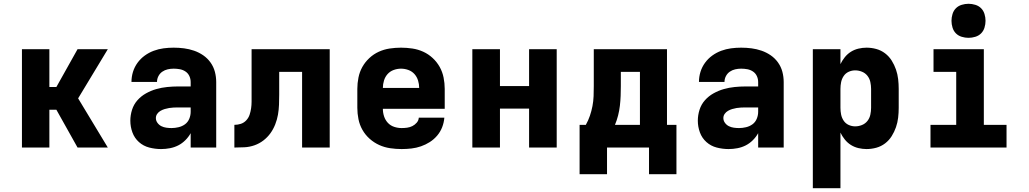

<svg xmlns="http://www.w3.org/2000/svg" viewBox="-20 -780 5440 1015"><path d="M96 0V-520H241V-320H278L390 -520H550L393 -260L550 0H390L278 -200H241V0Z M832 8H831Q800 8 769 0Q738 -8 714.5 -29Q691 -50 680 -80Q669 -110 669 -142Q669 -171 678 -199.5Q687 -228 706.5 -250Q726 -272 752 -286.5Q778 -301 806 -309Q834 -317 863.5 -320Q893 -323 922 -323H988V-346Q988 -363 981 -378Q974 -393 960.5 -402Q947 -411 931 -414Q915 -417 898 -417Q882 -417 866.5 -413.5Q851 -410 838 -401Q825 -392 817.5 -377.5Q810 -363 810 -347H675Q675 -374 683 -400Q691 -426 707 -448Q723 -470 745 -486Q767 -502 792.5 -511.5Q818 -521 844.5 -524.5Q871 -528 898 -528Q926 -528 953 -524.5Q980 -521 1006 -512Q1032 -503 1054.5 -487.5Q1077 -472 1093 -449.5Q1109 -427 1116 -400.5Q1123 -374 1123 -346V0H988V-76Q977 -56 960 -39Q943 -22 922.5 -11.5Q902 -1 878.5 3.5Q855 8 832 8ZM887 -103Q905 -103 924 -107.5Q943 -112 958 -123Q973 -134 980.5 -152Q988 -170 988 -189V-212H922Q910 -212 898 -211.5Q886 -211 874 -209Q862 -207 850.5 -203.5Q839 -200 828.5 -194Q818 -188 811 -178Q804 -168 804 -156Q804 -142 812.5 -130.5Q821 -119 833 -113Q845 -107 859 -105Q873 -103 887 -103Z M1219 0V-120Q1237 -120 1253.5 -125.5Q1270 -131 1282 -144Q1294 -157 1299.5 -173.5Q1305 -190 1307.5 -207.5Q1310 -225 1310 -242Q1310 -259 1310 -277V-278Q1310 -278 1310 -278.5Q1310 -279 1310 -280V-520H1723V0H1577V-400H1456V-281Q1456 -254 1455 -227Q1454 -200 1449.5 -174Q1445 -148 1435 -122.5Q1425 -97 1409.5 -75.5Q1394 -54 1372.5 -37.5Q1351 -21 1325.5 -12Q1300 -3 1273 -1.5Q1246 0 1219 0Z M2103 8Q2073 8 2042.5 3.5Q2012 -1 1984.5 -13.5Q1957 -26 1934 -46.5Q1911 -67 1896 -93.5Q1881 -120 1875 -150Q1869 -180 1869 -210V-310Q1869 -340 1875 -370Q1881 -400 1895.5 -426Q1910 -452 1932.5 -473Q1955 -494 1982.5 -506.5Q2010 -519 2040 -523.5Q2070 -528 2100 -528Q2130 -528 2160 -523.5Q2190 -519 2217.5 -506.5Q2245 -494 2267.5 -473Q2290 -452 2304.5 -426Q2319 -400 2325 -370Q2331 -340 2331 -310V-205H2004Q2004 -184 2010.5 -164.5Q2017 -145 2030.5 -130.5Q2044 -116 2063.5 -109.5Q2083 -103 2103 -103Q2118 -103 2132.5 -105Q2147 -107 2160 -113.5Q2173 -120 2183 -131.5Q2193 -143 2194 -158H2329Q2327 -132 2317.5 -107.5Q2308 -83 2291 -63Q2274 -43 2252 -29Q2230 -15 2205.5 -6.5Q2181 2 2155 5Q2129 8 2103 8ZM2196 -315Q2196 -335 2190 -354.5Q2184 -374 2171 -388.5Q2158 -403 2139 -410Q2120 -417 2100 -417Q2080 -417 2061 -410Q2042 -403 2029 -388.5Q2016 -374 2010 -354.5Q2004 -335 2004 -315Z M2477 0V-520H2623V-325H2777V-520H2923V0H2777V-206H2623V0Z M3044 141V-120H3077Q3090 -143 3098.5 -168Q3107 -193 3112 -219Q3117 -245 3118 -271.5Q3119 -298 3119 -325V-520H3506V-120H3556V141H3411V0H3189V141ZM3231 -120H3363V-400H3262V-325Q3262 -299 3261 -273Q3260 -247 3257 -221Q3254 -195 3247.5 -169.5Q3241 -144 3231 -120Z M3832 8H3831Q3800 8 3769 0Q3738 -8 3714.5 -29Q3691 -50 3680 -80Q3669 -110 3669 -142Q3669 -171 3678 -199.5Q3687 -228 3706.5 -250Q3726 -272 3752 -286.5Q3778 -301 3806 -309Q3834 -317 3863.5 -320Q3893 -323 3922 -323H3988V-346Q3988 -363 3981 -378Q3974 -393 3960.5 -402Q3947 -411 3931 -414Q3915 -417 3898 -417Q3882 -417 3866.5 -413.5Q3851 -410 3838 -401Q3825 -392 3817.5 -377.5Q3810 -363 3810 -347H3675Q3675 -374 3683 -400Q3691 -426 3707 -448Q3723 -470 3745 -486Q3767 -502 3792.5 -511.5Q3818 -521 3844.5 -524.5Q3871 -528 3898 -528Q3926 -528 3953 -524.5Q3980 -521 4006 -512Q4032 -503 4054.5 -487.5Q4077 -472 4093 -449.5Q4109 -427 4116 -400.5Q4123 -374 4123 -346V0H3988V-76Q3977 -56 3960 -39Q3943 -22 3922.5 -11.5Q3902 -1 3878.5 3.5Q3855 8 3832 8ZM3887 -103Q3905 -103 3924 -107.5Q3943 -112 3958 -123Q3973 -134 3980.5 -152Q3988 -170 3988 -189V-212H3922Q3910 -212 3898 -211.5Q3886 -211 3874 -209Q3862 -207 3850.5 -203.5Q3839 -200 3828.5 -194Q3818 -188 3811 -178Q3804 -168 3804 -156Q3804 -142 3812.5 -130.5Q3821 -119 3833 -113Q3845 -107 3859 -105Q3873 -103 3887 -103Z M4277 215V-520H4423V-441Q4432 -460 4446 -477.5Q4460 -495 4478.5 -506.5Q4497 -518 4518.5 -523Q4540 -528 4561 -528Q4587 -528 4612.5 -521Q4638 -514 4659 -498Q4680 -482 4694 -459.5Q4708 -437 4716.5 -412.5Q4725 -388 4728 -362Q4731 -336 4731 -310V-210Q4731 -184 4728 -158Q4725 -132 4716.5 -107.5Q4708 -83 4694 -60.5Q4680 -38 4659 -22Q4638 -6 4612.5 1Q4587 8 4561 8Q4540 8 4518.5 3Q4497 -2 4478.5 -13.5Q4460 -25 4446 -42.5Q4432 -60 4423 -79V215ZM4501 -112Q4519 -112 4536.5 -119Q4554 -126 4565.5 -140.5Q4577 -155 4581 -173.5Q4585 -192 4585 -210V-310Q4585 -328 4581 -346.5Q4577 -365 4565.5 -379.5Q4554 -394 4536.5 -401Q4519 -408 4501 -408Q4483 -408 4466.5 -400.5Q4450 -393 4440 -378Q4430 -363 4426.5 -345.5Q4423 -328 4423 -310V-210Q4423 -192 4426.5 -174.5Q4430 -157 4440 -142Q4450 -127 4466.5 -119.5Q4483 -112 4501 -112Z M4899 0V-120H5035V-400H4915V-520H5181V-120H5301V0ZM5100 -580Q5082 -580 5064 -585.5Q5046 -591 5033.5 -603.5Q5021 -616 5015.5 -634Q5010 -652 5010 -670Q5010 -688 5015.5 -706Q5021 -724 5033.5 -736.5Q5046 -749 5064 -754.5Q5082 -760 5100 -760Q5118 -760 5136 -754.5Q5154 -749 5166.5 -736.5Q5179 -724 5184.5 -706Q5190 -688 5190 -670Q5190 -652 5184.5 -634Q5179 -616 5166.5 -603.5Q5154 -591 5136 -585.5Q5118 -580 5100 -580Z"/></svg>

Font: Iosevka Custom Heavy Extended
Style: Regular
Weight: 900
Width: 7
Monospace: yes
Designer: Belleve Invis
Foundry: Belleve Invis
Version: Version 11.2.4; ttfautohint (v1.8.4)